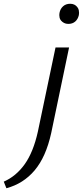

<svg xmlns="http://www.w3.org/2000/svg" viewBox="-157 -693 440 1020"><path d="M138 -441H210L115 14Q87 141 27 212Q-33 283 -123 307L-137 272Q-71 243 -25.5 179Q20 115 44 7ZM206 -566Q193 -566 183.5 -571Q174 -576 167.5 -583.5Q161 -591 159.5 -599.5Q158 -608 158 -613Q158 -619 159 -624Q163 -646 178 -659.5Q193 -673 216 -673Q228 -673 237.5 -668.5Q247 -664 253.5 -655.5Q260 -647 261.5 -639Q263 -631 263 -625Q263 -620 262 -613Q257 -591 242.5 -578.5Q228 -566 206 -566Z"/></svg>

Font: Isabella Sans
Style: Italic
Weight: 400
Italic angle: -12°
Designer: Christian Thalmann (Catharsis Fonts), Cristiano Sobral
Foundry: The Isabella Sans Project Authors
Version: Version 2.026; ttfautohint (v1.8.4.7-5d5b-dirty)